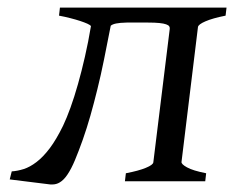

<svg xmlns="http://www.w3.org/2000/svg" viewBox="-20 -474 612 502"><path d="M306.6 0 309.1 -21Q342.3 -27.3 361.3 -35.2Q380.4 -43 380.9 -49.8L423.8 -398.4Q424.3 -402.3 422.4 -405.3Q420.4 -408.2 414.3 -410.4Q408.2 -412.6 396.7 -413.8Q385.3 -415 367.7 -415H311Q293.5 -414.6 283.7 -412.6Q273.9 -410.6 269.5 -406.7Q260.3 -359.4 252 -318.4Q243.7 -277.3 234.6 -240.7Q225.6 -204.1 216.3 -171.4Q207 -138.7 196.3 -108.4Q185.5 -78.1 176 -55.4Q166.5 -32.7 156.7 -18.1Q147 -3.4 136.2 2.9Q127.4 8.3 116.7 8.3H111.8L5.4 -4.9L10.7 -25.9Q25.9 -26.9 42 -32Q58.1 -37.1 75.4 -50.3Q92.8 -63.5 110.1 -86.4Q127.4 -109.4 145 -145.5Q154.3 -165 164.3 -192.6Q174.3 -220.2 183.8 -253.9Q193.4 -287.6 202.1 -325.9Q210.9 -364.3 217.8 -405.8Q215.8 -408.7 208.3 -412.1Q200.7 -415.5 189.5 -419.2Q178.2 -422.9 164.1 -426.5Q149.9 -430.2 134.3 -433.1L136.7 -454.1H572.3L569.8 -433.1Q535.6 -426.3 517.1 -418.2Q498.5 -410.2 497.6 -403.3L454.6 -50.8Q453.6 -44.9 469 -36.4Q484.4 -27.8 519 -21L516.6 0Z"/></svg>

Font: Akkhara
Style: Italic
Weight: 400
Italic angle: -7°
Designer: J. Victor Gaultney
Version: Version 1.00 June 13, 2006, initial release